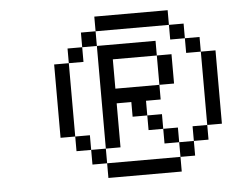

<svg xmlns="http://www.w3.org/2000/svg" viewBox="-44 -851 789 652"><g transform="rotate(-5 350.0 -525.0)"><path d="M300 -800V-750H550V-800ZM150 -400H200V-650H150ZM200 -350H250V-400H200ZM200 -650H250V-700H200ZM250 -300H300V-350H250ZM250 -700H300V-750H250ZM300 -250H550V-300H300ZM300 -350H350V-500H400V-450H450V-500H500V-550H350V-650H500V-700H300ZM450 -400H500V-450H450ZM500 -350H550V-400H500ZM500 -550H550V-650H500ZM550 -300H600V-350H550ZM550 -700H600V-750H550ZM600 -350H650V-400H600ZM600 -650H650V-700H600ZM650 -400H700V-650H650Z"/></g></svg>

Font: LS-VG5000 Light Shifted
Style: Regular
Weight: 400
Designer: Justin Bihan, 2021
Foundry: Justin Bihan, 2021
Version: Version 1.000;Glyphs 3.1.2 (3151)